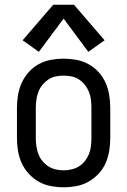

<svg xmlns="http://www.w3.org/2000/svg" viewBox="-20 -787 540 815"><path d="M250 8Q277 8 304 3Q331 -2 355 -15.5Q379 -29 398 -49Q417 -69 428 -94Q439 -119 443.5 -146Q448 -173 448 -200V-330Q448 -357 443.5 -384Q439 -411 428 -436Q417 -461 398 -481.5Q379 -502 355 -515Q331 -528 304 -533Q277 -538 250 -538Q223 -538 196 -533Q169 -528 145 -515Q121 -502 102.5 -481.5Q84 -461 72.5 -436Q61 -411 56.5 -384Q52 -357 52 -330V-200Q52 -173 56.5 -146Q61 -119 72.5 -94Q84 -69 102.5 -49Q121 -29 145 -15.5Q169 -2 196 3Q223 8 250 8ZM250 -64Q233 -64 216 -68Q199 -72 185 -81Q171 -90 160 -103.5Q149 -117 143 -133Q137 -149 134.5 -166Q132 -183 132 -200V-330Q132 -347 134.5 -364Q137 -381 143 -397Q149 -413 160 -426.5Q171 -440 185 -449.5Q199 -459 216 -462.5Q233 -466 250 -466Q267 -466 284 -462.5Q301 -459 315.5 -449.5Q330 -440 340.5 -426.5Q351 -413 357.5 -397Q364 -381 366 -364Q368 -347 368 -330V-200Q368 -183 366 -166Q364 -149 357.5 -133Q351 -117 340.5 -103.5Q330 -90 315.5 -81Q301 -72 284 -68Q267 -64 250 -64ZM145 -567 250 -708 355 -567 424 -616 294 -767H206L76 -616Z"/></svg>

Font: Iosevka SS09
Style: Regular
Weight: 400
Monospace: yes
Designer: Belleve Invis
Foundry: Belleve Invis
Version: Version 5.2.1; ttfautohint (v1.8.3)